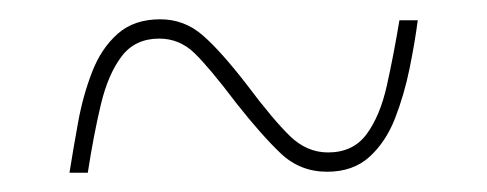

<svg xmlns="http://www.w3.org/2000/svg" viewBox="-20 -456 505 199"><path d="M52 -277Q56 -302 61 -329.5Q66 -357 75.5 -381.5Q85 -406 102 -421Q119 -436 146 -436Q171 -436 190 -419.5Q209 -403 236 -368Q263 -332 280.5 -315Q298 -298 320 -298Q346 -298 360 -317Q374 -336 381 -367.5Q388 -399 394 -435H413Q410 -412 404.5 -385Q399 -358 389.5 -333.5Q380 -309 363 -293.5Q346 -278 319 -278Q291 -278 271 -297Q251 -316 225 -349Q197 -386 181.5 -401Q166 -416 145 -416Q120 -416 106 -397.5Q92 -379 84.5 -347.5Q77 -316 71 -277Z"/></svg>

Font: Noto Serif Display Condensed SemiBold
Style: Regular
Weight: 600
Width: 3
Designer: Monotype Design Team
Foundry: Monotype Imaging Inc.
Version: Version 2.009